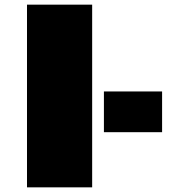

<svg xmlns="http://www.w3.org/2000/svg" viewBox="-20 -805 730 825"><path d="M96 0H376V-785H96ZM426.5 -412V-237H676.5V-412Z"/></svg>

Font: Anybody ExtraExpanded Black
Style: Regular
Weight: 900
Width: 8
Version: Version 1.113;gftools[0.9.25]